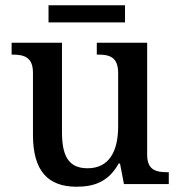

<svg xmlns="http://www.w3.org/2000/svg" viewBox="-20 -698 684 728"><path d="M164 -613H454V-678H164ZM270 10C336 10 391 -8 430 -78H435L450 0H620V-45H616C573 -45 538 -52 538 -111V-536H347V-491H351C394 -491 428 -483 428 -421V-219C428 -123 393 -60 312 -60C237 -60 215 -111 215 -198V-536H24V-491H27C72 -491 105 -481 105 -422V-186C105 -50 162 10 270 10Z"/></svg>

Font: Noto Serif Georgian Medium
Style: Regular
Weight: 500
Designer: Monotype Design Team, Akaki Razmadze
Foundry: Google LLC
Version: Version 2.003